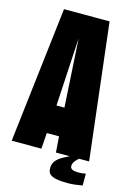

<svg xmlns="http://www.w3.org/2000/svg" viewBox="-125 -762 651 956"><g transform="rotate(15 200.0 -284.0)"><path d="M319 45C319 28 330 15 347 0H399L317 -700H82L0 0H153L159 -82H222L228 0H299C264 18 220 35 220 82C220 117 243 132 325 132C350 132 377 128 399 124V63C385 66 374 67 363 67C337 67 319 62 319 45ZM190 -579 211 -227H170Z"/></g></svg>

Font: Queering Heavy
Style: Bold
Weight: 900
Designer: Adam Naccarato
Foundry: adamnac
Version: Version 2.000;hotconv 1.0.109;makeotfexe 2.5.65596